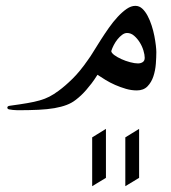

<svg xmlns="http://www.w3.org/2000/svg" viewBox="-20 -307 583 653"><path d="M511.7 -129.9Q511.7 -112.3 510 -89.8Q508.3 -67.4 501.7 -47.4Q495.1 -27.3 481.7 -13.4Q468.3 0.5 445.3 0.5Q426.8 0.5 408.2 -4.9Q389.6 -10.3 371.8 -18.1Q354 -25.9 338.9 -35.2Q323.7 -44.4 311.5 -52.7Q300.8 -35.6 291.3 -23.2Q281.7 -10.7 273.2 -1Q264.6 8.8 255.9 17.1Q247.1 25.4 236.8 33.2Q223.6 43.5 206.3 50Q189 56.6 165.3 60.8Q141.6 64.9 110.4 66.4Q79.1 67.9 39.6 67.9Q32.7 67.9 23.4 66.9Q14.2 65.9 10.3 64.9Q5.4 63.5 4.9 59.6Q4.9 56.6 6.8 54.9Q8.8 53.2 13.2 52.7Q48.8 47.9 73 43.7Q97.2 39.6 115.2 34.4Q133.3 29.3 147.9 21.7Q162.6 14.2 179.7 1.5Q201.2 -14.2 226.6 -39.1Q252 -64 279.3 -103.5Q287.6 -114.7 298.6 -132.8Q309.6 -150.9 322.8 -171.4Q335.9 -191.9 350.3 -212.4Q364.7 -232.9 380.1 -249.5Q395.5 -266.1 410.6 -276.6Q425.8 -287.1 440.4 -287.1Q453.6 -287.1 463.9 -277.6Q474.1 -268.1 481.9 -253.4Q489.7 -238.8 495.6 -220.7Q501.5 -202.6 504.9 -185.1Q508.3 -167.5 510 -152.8Q511.7 -138.2 511.7 -129.9ZM472.2 -110.4Q472.2 -120.6 467.8 -135.3Q463.4 -149.9 455.1 -163.1Q446.8 -176.3 436 -185.5Q425.3 -194.8 412.1 -194.8Q403.8 -194.8 395.5 -188.7Q387.2 -182.6 379.9 -173.6Q372.6 -164.6 366.9 -153.6Q361.3 -142.6 358.4 -133.3Q358.9 -127 368.9 -119.6Q378.9 -112.3 392.8 -106Q406.7 -99.6 422.4 -95.5Q438 -91.3 449.2 -91.3Q458.5 -91.3 465.3 -95.7Q472.2 -100.1 472.2 -110.4ZM293.5 326.2V160.2L340.3 131.3V297.9ZM406.2 326.2V160.2L453.1 131.3V297.9Z"/></svg>

Font: Kitab
Style: Regular
Weight: 400
Designer: SIL International
Foundry: Khaled Hosny
Version: Version 1.000